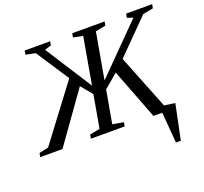

<svg xmlns="http://www.w3.org/2000/svg" viewBox="-169 -822 1264 1192"><g transform="rotate(-20 463.0 -226.0)"><path d="M877 -29 829 203H797L780 0H722L594 -333L502 -255L464 -39L537 -26L532 0H309L313 -26L380 -39L418 -255L356 -330L121 0H-26L-21 -26L40 -39L311 -399L169 -616L105 -629L110 -655H278L273 -629L230 -616L428 -307L482 -616L419 -629L424 -655H638L633 -629L566 -616L512 -311L814 -616L775 -629L780 -655H952L947 -629L879 -616L663 -398L806 -39Z"/></g></svg>

Font: Libra Serif Modern
Style: Italic
Weight: 400
Italic angle: -12°
Designer: Stefan Peev, Context Ltd
Foundry: Stefan Peev, Context Ltd
Version: Version 1.000